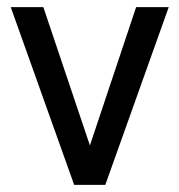

<svg xmlns="http://www.w3.org/2000/svg" viewBox="-20 -516 501 536"><path d="M187 0 10 -496H101L231 -110L360 -496H451L274 0Z"/></svg>

Font: Atkinson Hyperlegible Next
Style: Regular
Weight: 400
Designer: Elliott Scott, Megan Eiswerth, Linus Boman, Theodore Petrosky, Letters from Sweden
Foundry: Applied Design Works, Letters from Sweden
Version: Version 2.001